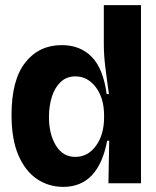

<svg xmlns="http://www.w3.org/2000/svg" viewBox="-20 -715 609 749"><path d="M227 14Q170 14 124.5 -16.5Q79 -47 52 -109Q25 -171 25 -267Q25 -403 78.5 -471Q132 -539 221 -539Q293 -539 338 -493Q383 -447 396 -348H405Q397 -403 391 -452Q385 -501 385 -541V-695H530V-196V0H403L406 -166H398Q364 14 227 14ZM274 -103Q323 -103 354.5 -146.5Q386 -190 386 -257V-265Q386 -332 354 -374.5Q322 -417 274 -417Q240 -417 217 -395.5Q194 -374 182.5 -338Q171 -302 171 -258Q171 -192 198 -147.5Q225 -103 274 -103Z"/></svg>

Font: Bricolage Grotesque 96pt Bricolage Grotesque 48pt Regular
Style: Bold
Weight: 700
Designer: Mathieu Triay
Foundry: Atelier Triay
Version: Version 1.001; ttfautohint (v1.8.4.7-5d5b);gftools[0.9.33.de